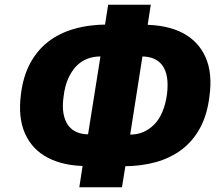

<svg xmlns="http://www.w3.org/2000/svg" viewBox="-20 -758 932 806"><path d="M313 28 331 -89 370 -61H344Q248 -61 181.5 -95.5Q115 -130 85 -197.5Q55 -265 68 -363Q77 -437 106.5 -492Q136 -547 182.5 -583Q229 -619 292 -637Q355 -655 432 -655H460L416 -623L434 -738H613L595 -622L557 -654H583Q681 -654 747 -619.5Q813 -585 843 -517.5Q873 -450 859 -352Q850 -277 820.5 -222Q791 -167 744 -131Q697 -95 634.5 -77.5Q572 -60 495 -60H466L511 -89L492 28ZM345 -165 406 -548 434 -521H401Q372 -521 346 -511Q320 -501 300 -480Q280 -459 266 -427.5Q252 -396 247 -353Q241 -312 246.5 -281.5Q252 -251 266.5 -231.5Q281 -212 303 -203Q325 -194 353 -194H384ZM522 -164 492 -193H527Q556 -193 581 -203.5Q606 -214 627 -235Q648 -256 661.5 -288Q675 -320 681 -362Q686 -404 681 -434Q676 -464 661.5 -483.5Q647 -503 625 -512Q603 -521 575 -521H543L582 -547Z"/></svg>

Font: Nunito Sans 10pt SemiCondensed Black
Style: Italic
Weight: 900
Width: 4
Italic angle: -9°
Designer: Vernon Adams
Foundry: Vernon Adams
Version: Version 3.101;gftools[0.9.27]